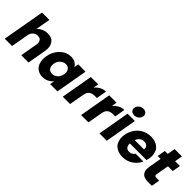

<svg xmlns="http://www.w3.org/2000/svg" viewBox="211 -1980 3167 3167"><g transform="rotate(45 1795.0 -396.5)"><path d="M504 -564Q600 -564 640 -510Q680 -456 680 -388Q680 -359 674 -326L617 0H447L500 -303Q503 -320 503 -334Q503 -368 483 -394.5Q463 -421 414 -421Q365 -421 330.5 -390Q296 -359 286 -303L233 0H62L192 -740H363L318 -483Q351 -520 399.5 -542Q448 -564 504 -564Z M751 -280Q767 -366 811 -431Q855 -496 917 -531Q979 -566 1048 -566Q1107 -566 1147 -542Q1187 -518 1205 -479L1218 -558H1389L1291 0H1120L1134 -79Q1102 -40 1053.5 -16Q1005 8 946 8Q878 8 828 -27.5Q778 -63 761.5 -115Q745 -167 745 -212Q745 -244 751 -280ZM1169 -279Q1173 -298 1173 -314Q1173 -354 1148 -385.5Q1123 -417 1072 -417Q1021 -417 979 -380.5Q937 -344 925 -280Q922 -262 922 -247Q922 -206 947 -173.5Q972 -141 1023 -141Q1074 -141 1116 -178Q1158 -215 1169 -279Z M1668 -465Q1706 -511 1755.5 -537.5Q1805 -564 1860 -564L1829 -383H1782Q1718 -383 1681 -355.5Q1644 -328 1632 -259L1586 0H1415L1513 -558H1684Z M2096 -465Q2134 -511 2183.5 -537.5Q2233 -564 2288 -564L2257 -383H2210Q2146 -383 2109 -355.5Q2072 -328 2060 -259L2014 0H1843L1941 -558H2112Z M2466 -616Q2421 -616 2399.5 -639.5Q2378 -663 2378 -691Q2378 -699 2380 -708Q2387 -748 2420 -774.5Q2453 -801 2498 -801Q2542 -801 2563.5 -777.5Q2585 -754 2585 -725Q2585 -717 2583 -708Q2576 -669 2543 -642.5Q2510 -616 2466 -616ZM2540 -558 2442 0H2271L2369 -558Z M3143 -288Q3139 -264 3131 -238H2744Q2743 -229 2743 -221Q2743 -181 2765.5 -156Q2788 -131 2831 -131Q2895 -131 2930 -185H3112Q3088 -130 3043.5 -86Q2999 -42 2940 -17Q2881 8 2813 8Q2731 8 2673 -27Q2615 -62 2595 -114.5Q2575 -167 2575 -216Q2575 -246 2581 -279Q2597 -366 2644 -431Q2691 -496 2761 -531Q2831 -566 2914 -566Q2995 -566 3052 -532Q3109 -498 3129 -447Q3149 -396 3149 -349Q3149 -320 3143 -288ZM2976 -333Q2978 -344 2978 -353Q2978 -383 2955.5 -406Q2933 -429 2888 -429Q2845 -429 2811 -404Q2777 -379 2762 -333Z M3519 -145 3493 0H3406Q3313 0 3275.5 -39Q3238 -78 3238 -139Q3238 -164 3243 -194L3282 -416H3214L3239 -558H3307L3331 -694H3502L3478 -558H3590L3565 -416H3453L3414 -192Q3412 -184 3412 -177Q3412 -163 3421 -154Q3430 -145 3458 -145Z"/></g></svg>

Font: Fz Poppins
Style: Bold Italic
Weight: 700
Italic angle: -10°
Designer: Ninad Kale (Devanagari), Jonny Pinhorn (Latin)
Foundry: Indian Type Foundry
Version: Vit hóa bi Vntype.Com & FontZin.Com